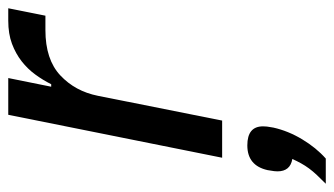

<svg xmlns="http://www.w3.org/2000/svg" viewBox="-223 -366 809 465"><g transform="rotate(-90 181.5 -133.5)"><path d="M32 0 136 -518H225L204 -414H210Q220 -434 233.5 -452.5Q247 -471 265.5 -485.5Q284 -500 308 -509Q332 -518 364 -518H394L376 -428H341Q270 -428 231.5 -392Q193 -356 182 -301L122 0ZM62 61Q108 61 108 99Q108 104 107.5 108.5Q107 113 105 124Q97 160 76.5 194Q56 228 30 251H-31Q-19 239 -10 229.5Q-1 220 6 210.5Q13 201 18.5 191Q24 181 29 170Q-1 165 -1 134Q-1 131 -0.5 126Q0 121 2 110Q13 61 62 61Z"/></g></svg>

Font: IBM Plex Sans Text
Style: Italic
Weight: 450
Italic angle: -11°
Designer: Mike Abbink, Paul van der Laan, Pieter van Rosmalen
Foundry: Bold Monday
Version: Version 3.005